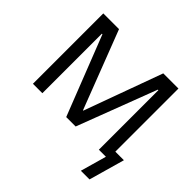

<svg xmlns="http://www.w3.org/2000/svg" viewBox="-195 -860 1252 1252"><g transform="rotate(45 430.5 -234.5)"><path d="M786 180 856 -67H777V-649H637L440 -108L437 -109L229 -649H84V0H171V-549H176L391 0H478L687 -549H692V0H757L706 180Z"/></g></svg>

Font: Gamestation Text
Style: Bold
Weight: 400
Designer: Jonas Hecksher
Foundry: Jonas Hecksher, Playtypeª, e-types AS
Version: Version 1.003